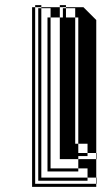

<svg xmlns="http://www.w3.org/2000/svg" viewBox="-20 -728 408 748"><path d="M177 -264H165V-312H141V-300H129V-324H141V-312H177V-300H273V-180H285V-300H213V-420H177V-408H165V-456H141V-444H129V-468H141V-456H177V-420H273V-300H285V-420H213V-540H177V-504H165V-552H141V-540H129V-564H141V-552H177V-540H273V-420H285V-540H213V-660H177V-696H141V-700H117V-708H141V-700H213V-660H273V-540H285V-660H273V-696H237V-700H213V-708H237V-700H305L355 -650V-132H357V-108H355V-132H321V-168H285V-180H213V-300H177ZM237 -684H225V-696H237ZM141 -684H129V-696H141ZM177 -648H165V-660H177ZM141 -60H129V-84H141V-72H285V-60H165V-72H141ZM321 -24H129V-36H321ZM141 -660H129V-684H141ZM237 -660H225V-684H237ZM177 -600H165V-648H141V-636H129V-660H141V-648H177ZM141 -612H129V-636H141ZM177 -552H165V-600H141V-588H129V-612H141V-600H177ZM141 -564H129V-588H141ZM141 -516V-540H129V-516ZM177 -456H165V-504H141V-492H129V-516H141V-504H177ZM141 -468H129V-492H141ZM141 -420V-444H129V-420ZM177 -360H165V-408H141V-396H129V-420H141V-408H177ZM141 -372H129V-396H141ZM177 -312H165V-360H141V-348H129V-372H141V-360H177ZM141 -324H129V-348H141ZM141 -276V-300H129V-276ZM177 -216H165V-264H141V-252H129V-276H141V-264H177ZM141 -228H129V-252H141ZM141 -180V-204H129V-180ZM141 -156H129V-180H141V-168H177V-120H165V-168H141ZM141 -132H129V-156H141ZM141 -108H129V-132H141V-120H177V-72H165V-120H141ZM141 -84H129V-108H141ZM177 -168H165V-216H141V-204H129V-228H141V-216H177V-180H273V-168H285V-132H321V-120H285V-108H355V-36H357V-12H355V-36H321V-72H285V-108H213V-180H177ZM141 -60V-36H129V-60ZM105 0V-700H117V-12H355V0Z"/></svg>

Font: Rubik Broken Fax
Style: Regular
Weight: 400
Designer: Hubert and Fischer, NaN
Foundry: Hubert and Fischer, NaN
Version: Version 2.201